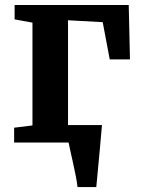

<svg xmlns="http://www.w3.org/2000/svg" viewBox="-20 -576 570 776"><path d="M293.3 180Q291.6 163.4 286.8 138.1Q281.9 112.9 275.9 85.8Q270 58.7 264.8 35.6Q259.5 12.6 257.1 0L217.7 -70.4H392.1Q390.7 -55.1 388.5 -29.6Q386.3 -4.2 383.6 26.1Q380.9 56.3 378 86.1Q375.1 116 372.9 140.9Q370.7 165.8 369.1 180ZM37.1 0V-59.9L111.2 -69V-484.5L39.1 -497.7V-555.7H500.3L505.3 -336H423.5L395.1 -486.4L254.9 -494.1V-69L369.3 -59.9V0Z"/></svg>

Font: Merriweather Light
Style: Regular
Weight: 300
Designer: Eben Sorkin
Foundry: Eben Sorkin
Version: Version 2.100